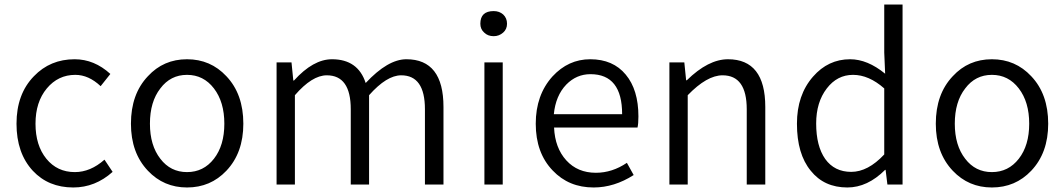

<svg xmlns="http://www.w3.org/2000/svg" viewBox="-20 -816 4707 849"><path d="M125 -61Q53 -139 53 -269Q53 -400 130 -479Q202 -554 310 -554Q397 -554 468 -489L425 -435Q372 -485 313 -485Q237 -485 187 -425Q137 -365 137 -269Q137 -173 185 -114Q233 -55 311 -55Q380 -55 442 -110L478 -56Q401 13 304 13Q194 13 125 -61Z M634 -61Q559 -140 559 -269Q559 -400 634 -479Q703 -554 807 -554Q911 -554 981 -479Q1056 -400 1056 -269Q1056 -140 981 -61Q911 13 807 13Q704 13 634 -61ZM926 -114Q972 -173 972 -269Q972 -365 926 -425Q880 -485 807 -485Q734 -485 689 -425Q643 -366 643 -269Q643 -173 689 -114Q734 -55 807 -55Q880 -55 926 -114Z M1203 -540H1269L1277 -460H1280Q1365 -554 1448 -554Q1563 -554 1597 -449Q1695 -554 1777 -554Q1941 -554 1941 -343V0H1859V-333Q1859 -483 1754 -483Q1690 -483 1612 -395V0H1531V-333Q1531 -483 1425 -483Q1360 -483 1284 -395V0H1203Z M2122 -540H2203V0H2122ZM2121 -672Q2104 -687 2104 -711Q2104 -767 2163 -767Q2188 -767 2205 -752Q2222 -736 2222 -711Q2222 -687 2205 -672Q2187 -656 2163 -656Q2137 -656 2121 -672Z M2424 -62Q2349 -140 2349 -269Q2349 -396 2423 -478Q2493 -554 2590 -554Q2691 -554 2747 -486Q2803 -419 2803 -301Q2803 -269 2799 -252H2430Q2434 -162 2484 -107Q2534 -52 2615 -52Q2687 -52 2752 -96L2782 -42Q2696 13 2605 13Q2495 13 2424 -62ZM2731 -311Q2731 -488 2591 -488Q2529 -488 2484 -442Q2437 -393 2429 -311Z M2940 -540H3006L3014 -461H3017Q3112 -554 3199 -554Q3364 -554 3364 -343V0H3282V-333Q3282 -483 3175 -483Q3106 -483 3021 -395V0H2940Z M3565 -61Q3504 -135 3504 -269Q3504 -396 3575 -477Q3642 -554 3739 -554Q3816 -554 3894 -490L3890 -584V-796H3971V0H3904L3896 -65H3894Q3816 13 3727 13Q3624 13 3565 -61ZM3890 -133V-425Q3822 -485 3752 -485Q3682 -485 3636 -425Q3589 -364 3589 -270Q3589 -170 3629 -113Q3670 -56 3744 -56Q3818 -56 3890 -133Z M4193 -61Q4118 -140 4118 -269Q4118 -400 4193 -479Q4262 -554 4366 -554Q4470 -554 4540 -479Q4615 -400 4615 -269Q4615 -140 4540 -61Q4470 13 4366 13Q4263 13 4193 -61ZM4485 -114Q4531 -173 4531 -269Q4531 -365 4485 -425Q4439 -485 4366 -485Q4293 -485 4248 -425Q4202 -366 4202 -269Q4202 -173 4248 -114Q4293 -55 4366 -55Q4439 -55 4485 -114Z"/></svg>

Font: KaiGen Gothic SC Normal
Style: Regular
Weight: 300
Designer: Ryoko NISHIZUKA Ë•øÂ°öÊ∂ºÂ≠ê (kana & ideographs); Paul D. Hunt (Latin, Greek & Cyrillic); Wenlong ZHANG Âº†ÊñáÈæô (bopom
Version: Version 1.001 October 10, 2014